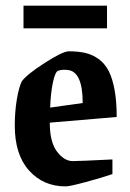

<svg xmlns="http://www.w3.org/2000/svg" viewBox="-20 -647 460 678"><path d="M63 -546.9V-627H357.9V-546.9ZM211.9 11.2Q132.8 11.2 82.5 -44.9Q32.2 -101.1 32.2 -203.1Q32.2 -252 39.3 -295.2Q46.4 -338.4 57.1 -359.9Q74.7 -384.3 138.2 -425Q201.7 -465.8 223.1 -465.8Q256.8 -465.8 281.7 -460Q306.6 -454.1 328.1 -438.7Q349.6 -423.3 363.3 -397.2Q377 -371.1 384.5 -330.3Q392.1 -289.6 392.1 -233.9L155.8 -213.9Q155.8 -145 181.4 -111.6Q207 -78.1 236.8 -78.1Q259.8 -78.1 377 -84V-32.2Q339.8 -19.5 283 -4.2Q226.1 11.2 211.9 11.2ZM157.2 -267.1 272 -283.2Q272 -394.5 219.2 -399.9Q198.2 -402.3 185.1 -397Q174.8 -393.6 166.7 -355.2Q158.7 -316.9 157.2 -267.1Z"/></svg>

Font: Grenze SemiBold
Style: Regular
Weight: 600
Designer: Renata Polastri
Foundry: Omnibus-Type
Version: Version 1.002;PS 001.002;hotconv 1.0.88;makeotf.lib2.5.64775